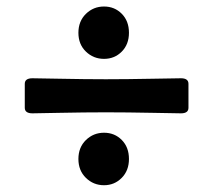

<svg xmlns="http://www.w3.org/2000/svg" viewBox="-20 -542 641 575"><path d="M366.2 -443.8Q366.2 -409.2 344.7 -387.5Q323.2 -365.7 291.5 -365.7Q259.8 -365.7 237.3 -387.5Q214.8 -409.2 214.8 -443.8Q214.8 -478.5 237.3 -500.5Q259.8 -522.5 291.5 -522.5Q323.2 -522.5 344.7 -500.7Q366.2 -479 366.2 -443.8ZM293 -205.6Q234.9 -205.6 159.9 -204.1Q85 -202.6 77.1 -202.6Q54.2 -202.6 54.2 -219.2V-291Q54.2 -307.6 77.1 -307.6Q85 -307.6 159.9 -306.2Q234.9 -304.7 293 -304.7H301.3Q358.9 -304.7 436.3 -306.2Q513.7 -307.6 522 -307.6Q544.4 -307.6 544.4 -291V-219.2Q544.4 -202.6 522 -202.6Q513.7 -202.6 436.3 -204.1Q358.9 -205.6 301.3 -205.6ZM366.2 -65.9Q366.2 -31.2 344.5 -9.3Q322.8 12.7 291.5 12.7Q259.8 12.7 237.3 -9.3Q214.8 -31.2 214.8 -65.9Q214.8 -100.6 237.3 -122.6Q259.8 -144.5 291.5 -144.5Q323.2 -144.5 344.7 -122.8Q366.2 -101.1 366.2 -65.9Z"/></svg>

Font: Cooper* ExtraBold
Style: Regular
Weight: 800
Designer: Owen Earl
Foundry: indestructible type*
Version: Version 0.001